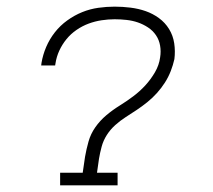

<svg xmlns="http://www.w3.org/2000/svg" viewBox="-20 -558 640 578"><path d="M161 0V-38H229L236 -86Q240 -109 246.5 -132Q253 -155 267 -175Q281 -195 300 -211Q319 -227 340 -240Q361 -253 381 -268Q401 -283 417.5 -301Q434 -319 446.5 -340.5Q459 -362 462 -385Q465 -403 462 -420.5Q459 -438 449.5 -452Q440 -466 425.5 -475.5Q411 -485 395 -490.5Q379 -496 361 -498Q343 -500 325 -500Q306 -500 286 -497Q266 -494 247 -487Q228 -480 210.5 -468Q193 -456 180 -440Q167 -424 158.5 -405.5Q150 -387 147 -367Q147 -365 146.5 -364Q146 -363 146 -361H104Q104 -363 104.5 -365Q105 -367 105 -369Q109 -393 119 -416.5Q129 -440 145 -460.5Q161 -481 182.5 -496.5Q204 -512 227.5 -521.5Q251 -531 276 -534.5Q301 -538 325 -538Q349 -538 373 -535Q397 -532 418.5 -524.5Q440 -517 458.5 -503.5Q477 -490 489 -470.5Q501 -451 504.5 -427.5Q508 -404 505 -380Q501 -362 494 -344Q487 -326 476.5 -309.5Q466 -293 452.5 -278Q439 -263 423.5 -250.5Q408 -238 391.5 -227Q375 -216 358.5 -205.5Q342 -195 327 -181.5Q312 -168 301.5 -151.5Q291 -135 286 -116.5Q281 -98 278 -80L272 -38H334V0Z"/></svg>

Font: Iosevka Slab XLtExObl
Style: Regular
Weight: 200
Width: 7
Italic angle: -9°
Monospace: yes
Designer: Belleve Invis
Foundry: Belleve Invis
Version: Version 11.1.1; ttfautohint (v1.8.3)